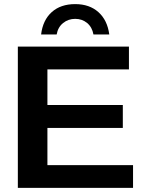

<svg xmlns="http://www.w3.org/2000/svg" viewBox="-20 -915 707 935"><path d="M627.9 0H66.9V-688H607.9V-577.1H210.9V-403.8H578.1V-292H210.9V-110.8H627.9ZM255.9 -747.1H180.2Q188.5 -816.9 231.9 -856Q275.4 -895 346.2 -895Q415.5 -895 459.2 -856Q502.9 -816.9 512.2 -747.1H435.1Q428.7 -782.7 404.3 -803Q379.9 -823.2 346.2 -823.2Q312.5 -823.2 287.4 -803Q262.2 -782.7 255.9 -747.1Z"/></svg>

Font: Libra Sans Modern
Style: Bold
Weight: 700
Foundry: Stefan Peev, Context Ltd
Version: Version 1.000